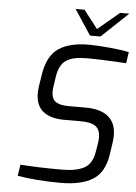

<svg xmlns="http://www.w3.org/2000/svg" viewBox="-61 -972 727 1025"><g transform="rotate(5 302.5 -460.0)"><path d="M72 -12 81 -72Q179 -65 303 -65Q382 -65 424 -88.5Q466 -112 476 -177L484 -225Q486 -235 486 -254Q486 -295 461.5 -313Q437 -331 382 -331H293Q218 -331 179 -363.5Q140 -396 140 -460Q140 -478 143 -499L153 -562Q169 -663 227.5 -702.5Q286 -742 389 -742Q431 -742 497.5 -736Q564 -730 605 -721L596 -661Q464 -669 382 -669Q311 -669 274.5 -645Q238 -621 228 -555L221 -507Q218 -491 218 -477Q218 -438 240 -422Q262 -406 310 -406H401Q482 -406 523 -371.5Q564 -337 564 -272Q564 -255 561 -232L551 -165Q536 -70 474.5 -32Q413 6 301 6Q241 6 177 1Q113 -4 72 -12ZM302 -926H350L425 -829L541 -926H590L447 -791H391Z"/></g></svg>

Font: Exo
Style: Italic
Weight: 400
Italic angle: -9°
Designer: Natanael Gama
Foundry: Natanael Gama
Version: Version 1.500; ttfautohint (v1.6)